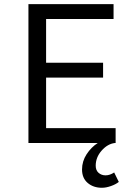

<svg xmlns="http://www.w3.org/2000/svg" viewBox="-20 -680 640 913"><path d="M464.8 212.9Q423.8 212.9 397 189.9Q370.1 167 370.1 126Q370.1 86.9 391.8 53.5Q413.6 20 444.8 0H115.2V-660.2H520V-589.8H199.2V-381.8H470.2V-311H199.2V-70.8H529.8V0H525.9Q491.2 4.4 463.1 36.4Q435.1 68.4 435.1 107.9Q435.1 129.9 448.7 141.8Q462.4 153.8 481.9 153.8Q502.4 153.8 522.9 140.1L544.9 185.1Q530.3 196.8 507.3 204.8Q484.4 212.9 464.8 212.9Z"/></svg>

Font: Office Code Pro D
Style: Regular
Weight: 400
Designer: Nathan Rutzky & Paul D. Hunt
Foundry: Adobe Systems Incorporated
Version: Version 1.004;PS 001.004;hotconv 1.0.70;makeotf.lib2.5.58329